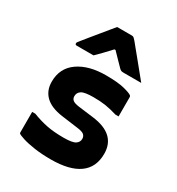

<svg xmlns="http://www.w3.org/2000/svg" viewBox="-192 -934 985 1066"><g transform="rotate(30 300.0 -401.5)"><path d="M295 -131Q351 -131 370 -143.5Q389 -156 389 -177Q389 -193 378 -203Q367 -213 333 -217L229 -231Q156 -241 119.5 -276Q83 -311 83 -368Q83 -455 150 -502Q217 -549 327 -549Q404 -549 446.5 -538Q489 -527 498 -518Q501 -515 501 -508V-386H481Q438 -399 405 -404Q372 -409 328 -409Q271 -409 251.5 -396.5Q232 -384 232 -361Q232 -345 243 -336Q254 -327 283 -323L378 -311Q536 -292 536 -166Q536 -79 474.5 -35Q413 9 294 9Q235 9 188 2Q141 -5 111.5 -14.5Q82 -24 75 -30Q73 -32 73 -37V-168H93Q142 -149 187.5 -140Q233 -131 295 -131ZM246 -812H340Q348 -812 353 -808Q358 -804 370 -790Q377 -781 394 -760.5Q411 -740 433 -713Q455 -686 477 -659Q499 -632 517 -610H405Q394 -610 388.5 -612Q383 -614 376 -621Q368 -629 350 -647.5Q332 -666 302 -697H295Q267 -667 247.5 -646.5Q228 -626 211 -610H104Q93 -610 93 -619Q93 -624 96 -628Q99 -632 111 -647Q122 -661 140.5 -683.5Q159 -706 179.5 -731Q200 -756 218 -778Q236 -800 246 -812Z"/></g></svg>

Font: Recursive Mn Lnr St XBd
Style: Regular
Weight: 800
Monospace: yes
Version: Version 1.079;hotconv 1.0.112;makeotfexe 2.5.65598; ttfautoh